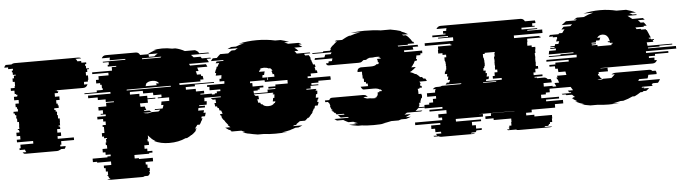

<svg xmlns="http://www.w3.org/2000/svg" viewBox="-53 -717 3916 1094"><g transform="rotate(-5 1905.0 -170.0)"><path d="M462 -434H453V-414H464V-389H461V-379H438V-372Q438 -367 437 -364H457Q450 -345 431 -345H272V-344H280V-339H287V-334H285V-329H266V-309H291V-289H271V-269H278V-259H282V-244H256V-234H263V-224H270V-214H269V-204H273V-184H282V-164H281V-144H272V-139H278V-134H280V-124H262V-104H282V-84H261V-69H353V-54H279V-34H272V-24H302Q302 -20 300 -16Q298 -12 296 -9H274Q270 -5 268 -4H265Q260 0 251 0H72Q63 0 58 -4H61Q57 -5 55 -9H76Q74 -12 72 -16Q70 -20 70 -24H39V-34H46V-54H120V-69H28V-84H49V-104H29V-124H47V-134H45V-139H39V-144H48V-164H49V-184H40V-204H36V-214H37V-224H30V-234H23V-244H49V-259H45V-269H38V-289H58V-309H33V-329H52V-334H54V-339H47V-344H39V-364H19V-379H42V-389H45V-414H34V-434H43V-449H54V-454H38V-469H34V-479H41V-489H14V-493Q14 -497 15 -499H-7Q-6 -504 -3.5 -507.5Q-1 -511 2 -514H35Q43 -520 52 -520H417Q428 -520 434 -514H401Q408 -509 411 -499H432Q433 -497 433 -493V-489H460V-479H453V-469H457V-454H473V-449H462Z M1176 -314V-309H1065Q1066 -307 1066 -304Q1066 -301 1066 -299H1013V-284H1069V-269H1115V-254H1093V-249H1158V-229H1113V-220Q1113 -213 1112 -209H1125Q1125 -204 1124.5 -199Q1124 -194 1123 -189H1080V-184H1113L1112 -174H1075L1072 -159H1105Q1104 -155 1103.5 -151.5Q1103 -148 1101 -144H1114L1108 -124H1089Q1088 -122 1087.5 -119Q1087 -116 1085 -114H1093Q1091 -110 1089.5 -106.5Q1088 -103 1086 -99H1085Q1081 -89 1074 -79H1060Q1056 -74 1053 -69Q1050 -64 1045 -59H1055Q1054 -57 1051 -54L1046 -49H1051Q1050 -48 1049 -47Q1048 -46 1046 -44H1047Q1035 -32 1023 -24H1021Q1010 -16 995 -9H987Q946 10 893 10Q843 10 806 -9H814Q803 -14 792 -24H793Q782 -34 774 -44V-24H770V-9H776V11H749V31H764V46H792V56H773V61H688V81H712V86H791V106H748V121H757V141H768V161H764V166H768Q766 180 755 186H736Q731 190 722 190H537Q527 190 522 186H542Q531 180 529 166H525V161H529V141H518V121H509V106H552V86H473V81H449V61H534V56H553V46H525V31H510V11H537V-9H531V-24H535V-44H541V-49H524V-54H525V-59H514V-79H529V-114H522V-124H541V-144H528V-159H496V-174H545V-184H517V-189H531V-209H507V-229H553V-249H598V-254H552V-269H508V-284H454V-299H583V-309H435V-314H506V-324H541V-334H537V-354H529V-364H507V-384H523V-404H581V-419H489V-429H603V-449H629V-454H581V-464H588V-479H555V-484H684V-489H595V-493Q595 -500 598 -504H551Q558 -520 576 -520H746Q763 -520 770 -504H813Q824 -511 836.5 -516Q849 -521 863 -524H845Q869 -530 898 -530Q928 -530 955 -524H973Q1001 -518 1026 -504H1084Q1095 -499 1106 -489H1101L1107 -484H1158L1164 -479H1059L1073 -464H1112L1119 -454H1167Q1168 -453 1169 -452Q1170 -451 1171 -449H1145Q1152 -441 1157 -429H1043Q1045 -427 1046 -424Q1047 -421 1048 -419H1139Q1141 -415 1143 -411.5Q1145 -408 1146 -404H1088L1094 -384H1078Q1080 -380 1081 -374.5Q1082 -369 1083 -364H1105Q1107 -358 1107 -354H1115L1118 -334H1099L1100 -324H978Q979 -322 979 -319Q979 -316 979 -314ZM817 -504Q819 -501 819 -493V-489H850Q859 -497 871 -504ZM779 -484V-479H885Q886 -481 887.5 -482Q889 -483 890 -484ZM826 -351Q798 -351 787 -334H790Q789 -332 788 -329.5Q787 -327 785 -324H850Q849 -328 845 -334H864Q853 -351 826 -351ZM930 -309 928 -314H677Q677 -313 676.5 -312Q676 -311 676 -309ZM825 -269Q825 -273 825 -276.5Q825 -280 824 -284H768V-293Q768 -295 767.5 -296.5Q767 -298 767 -299H694Q693 -297 693 -293V-284H747Q746 -280 746 -276.5Q746 -273 746 -269H790V-254H835V-249H790Q790 -245 790.5 -239.5Q791 -234 791 -229H745Q745 -223 746 -219Q746 -212 747 -209H771Q774 -197 778 -189H764L767 -184H796Q802 -177 808 -174H759Q771 -169 785 -169Q798 -169 810 -174H846Q852 -177 858 -184H825L828 -189H871Q875 -197 878 -209H865L868 -227V-229H913Q913 -234 913 -239Q913 -244 914 -249H849V-254H871V-269Z M1839 -289Q1840 -284 1840 -279Q1840 -274 1840 -269H1769V-259H1728V-249H1767V-244H1722V-229H1697V-224H1753Q1753 -221 1752 -219H1749V-214H1758V-213Q1758 -209 1757.5 -204Q1757 -199 1756 -194H1749L1746 -174H1761Q1761 -170 1759 -164H1756Q1755 -160 1754 -156.5Q1753 -153 1752 -149H1760Q1759 -144 1757 -139Q1755 -134 1753 -129H1738L1734 -119H1736Q1734 -115 1734 -114H1730Q1726 -104 1719 -94H1721Q1720 -92 1718 -89Q1716 -86 1714 -84H1713L1701 -69Q1700 -68 1699 -67Q1698 -66 1696 -64H1691Q1687 -60 1683 -56.5Q1679 -53 1674 -49H1644L1623 -34H1627Q1625 -33 1623 -32Q1621 -31 1619 -29H1612Q1610 -28 1607 -27Q1604 -26 1602 -24H1656Q1651 -21 1645 -18.5Q1639 -16 1633 -14H1616Q1609 -11 1601 -8.5Q1593 -6 1585 -4H1589Q1577 -1 1564 1.5Q1551 4 1537 6H1568Q1552 8 1535 9Q1518 10 1500 10Q1481 10 1464.5 9Q1448 8 1431 6H1399Q1386 4 1372.5 1.5Q1359 -1 1347 -4H1344Q1336 -6 1328.5 -8.5Q1321 -11 1313 -14H1329Q1324 -16 1318 -18.5Q1312 -21 1307 -24H1253L1244 -29H1251L1242 -34H1238Q1226 -42 1217 -49H1247Q1243 -53 1239 -56.5Q1235 -60 1231 -64H1236Q1235 -66 1234 -67Q1233 -68 1231 -69L1219 -84H1220L1213 -94H1211Q1204 -104 1200 -114H1203Q1201 -118 1201 -119H1198L1194 -129H1209Q1208 -134 1206 -139Q1204 -144 1202 -149H1194Q1193 -153 1192 -156.5Q1191 -160 1190 -164H1184L1181 -174H1171L1168 -194H1178Q1177 -199 1176.5 -204Q1176 -209 1176 -213V-214H1158V-219H1153Q1153 -221 1152.5 -222Q1152 -223 1152 -224H1208Q1208 -227 1207 -229H1151V-244H1175V-249H1187V-259H1208V-269H1147Q1147 -274 1147 -279Q1147 -284 1148 -289H1135V-299H1234Q1235 -302 1235 -307V-314H1208Q1208 -318 1208.5 -321.5Q1209 -325 1209 -329H1219L1222 -349H1189Q1190 -353 1191 -356.5Q1192 -360 1193 -364H1186Q1188 -369 1189.5 -374.5Q1191 -380 1193 -384H1194Q1195 -386 1196 -389Q1197 -392 1198 -394H1197Q1197 -395 1199 -399H1204Q1208 -409 1215 -419H1195L1201 -429H1238Q1239 -431 1242 -434H1169Q1171 -438 1174.5 -441.5Q1178 -445 1181 -449H1204Q1209 -454 1214.5 -459.5Q1220 -465 1225 -469H1271Q1280 -477 1292 -484H1311Q1315 -487 1319.5 -489.5Q1324 -492 1328 -494H1269Q1278 -499 1291 -504H1318Q1341 -513 1366 -519H1336Q1385 -530 1440 -530Q1495 -530 1544 -519H1575Q1600 -513 1622 -504H1594Q1607 -499 1616 -494H1675Q1680 -492 1684.5 -489.5Q1689 -487 1693 -484H1674L1695 -469H1649Q1655 -465 1660.5 -459.5Q1666 -454 1671 -449H1648Q1651 -445 1654.5 -441.5Q1658 -438 1660 -434H1734L1737 -429H1701L1707 -419H1727Q1734 -409 1738 -399H1733Q1735 -395 1735 -394H1737L1741 -384H1740Q1742 -380 1744 -374.5Q1746 -369 1747 -364H1757L1760 -349H1754Q1756 -345 1756.5 -339.5Q1757 -334 1758 -329H1766Q1767 -325 1767 -321.5Q1767 -318 1768 -314H1729V-307Q1729 -302 1730 -299H1710V-289ZM1455 -329Q1454 -325 1453.5 -321.5Q1453 -318 1453 -314H1481Q1480 -311 1480 -308Q1480 -305 1480 -302V-299H1484V-302Q1484 -305 1483.5 -308Q1483 -311 1483 -314H1522Q1522 -318 1521.5 -321.5Q1521 -325 1521 -329H1513Q1512 -335 1510.5 -340Q1509 -345 1507 -349H1514Q1510 -358 1502 -364H1492Q1482 -370 1466 -370Q1450 -370 1441 -364H1448Q1444 -361 1441 -357.5Q1438 -354 1436 -349H1469Q1468 -345 1466.5 -340Q1465 -335 1464 -329ZM1523 -269H1594V-289H1465Q1464 -293 1464 -299H1381Q1381 -293 1380 -289H1393V-269H1454V-259H1432V-249H1420V-244H1396Q1396 -240 1396.5 -236.5Q1397 -233 1397 -229H1476V-244H1521V-249H1482V-259H1523ZM1507 -219V-224H1398V-219H1403V-218Q1403 -217 1403.5 -216Q1404 -215 1404 -214H1421Q1422 -209 1422 -204Q1422 -199 1423 -194H1413Q1415 -181 1417 -174H1428Q1430 -168 1432 -164H1439Q1448 -150 1473 -150Q1498 -150 1507 -164H1511Q1512 -166 1513 -168.5Q1514 -171 1515 -174H1500Q1501 -179 1502 -183.5Q1503 -188 1504 -194H1511Q1512 -199 1512 -204Q1512 -209 1513 -214H1504V-219Z M2332 -79Q2330 -77 2328 -74Q2326 -71 2324 -69H2365L2360 -64H2322Q2318 -60 2314.5 -56.5Q2311 -53 2306 -49H2345Q2344 -48 2342 -47Q2340 -46 2338 -44H2256L2241 -34H2277Q2264 -27 2247 -19H2276Q2269 -16 2262.5 -13.5Q2256 -11 2249 -9H2222Q2218 -8 2214 -7Q2210 -6 2205 -4H2163Q2150 -1 2136.5 1.5Q2123 4 2109 6H2130Q2114 8 2096.5 9Q2079 10 2061 10Q2042 10 2025 9Q2008 8 1993 6H1972Q1958 4 1945 1.5Q1932 -1 1921 -4H1963Q1959 -6 1954.5 -7Q1950 -8 1946 -9H1973Q1966 -11 1959.5 -13.5Q1953 -16 1947 -19H1919Q1904 -26 1891 -34H1855Q1851 -36 1847.5 -39Q1844 -42 1841 -44H1924Q1923 -46 1921 -47Q1919 -48 1918 -49H1878L1863 -64H1901Q1900 -66 1899 -67Q1898 -68 1897 -69H1856L1849 -79H1844Q1842 -81 1840.5 -84Q1839 -87 1837 -89H1832L1829 -94H1836L1833 -99H1830Q1828 -104 1826 -109Q1824 -114 1822 -119H1825Q1824 -123 1823 -126.5Q1822 -130 1821 -134H1820L1818 -139H1815Q1815 -142 1814 -144H1798Q1797 -146 1797 -149Q1796 -152 1797 -154H1822Q1825 -166 1839 -166H2014Q2027 -166 2032 -162Q2037 -158 2042 -154H2016Q2018 -153 2020 -152Q2022 -151 2023 -149Q2026 -148 2029.5 -146.5Q2033 -145 2037 -144H2054Q2059 -143 2064 -142.5Q2069 -142 2076 -142Q2082 -142 2087 -142.5Q2092 -143 2096 -144H2079Q2085 -145 2091 -149Q2093 -150 2094 -151.5Q2095 -153 2096 -154Q2100 -159 2100 -171V-174H2110Q2110 -177 2109 -179H2125Q2124 -185 2118 -189H2113Q2103 -197 2079 -197H2022Q2019 -197 2013 -199H2018Q2010 -203 2006 -214H2049Q2049 -216 2048.5 -217Q2048 -218 2048 -219V-229H2038V-239H2028V-259H2022V-279H2021V-299H1996V-302Q1996 -312 2003 -319H2004Q2011 -324 2017 -324H2074Q2099 -324 2107 -334H2118Q2120 -338 2122 -344H2116V-350Q2116 -359 2112 -364H2135Q2131 -371 2120 -374H2131Q2127 -375 2123 -375.5Q2119 -376 2114 -376Q2107 -376 2101 -375.5Q2095 -375 2090 -374H2070Q2059 -371 2050 -364H2035L2034 -363Q2029 -359 2024 -355Q2019 -351 2006 -351H1837Q1823 -351 1821 -364H1835Q1835 -367 1836 -368Q1836 -372 1837 -374H1856Q1857 -378 1858 -381.5Q1859 -385 1860 -389H1758L1761 -399H1815L1821 -414H1853Q1855 -419 1858 -424H1747L1750 -429H1809L1812 -434H1850Q1852 -436 1853.5 -439Q1855 -442 1857 -444H1852Q1860 -456 1870 -464H1871Q1883 -476 1895 -484H1882Q1884 -486 1886 -487Q1888 -488 1889 -489H1924Q1933 -494 1943.5 -499.5Q1954 -505 1966 -509H1973Q1997 -518 2031 -524H1977Q2012 -530 2055 -530Q2108 -530 2148 -524H2203Q2238 -518 2267 -509H2259Q2271 -505 2281.5 -500Q2292 -495 2301 -489H2266L2274 -484H2287Q2294 -480 2299.5 -474.5Q2305 -469 2309 -464H2308Q2313 -460 2316 -454.5Q2319 -449 2322 -444H2327Q2330 -439 2332 -434H2294Q2296 -430 2296 -429H2237L2239 -424H2350L2353 -414H2321L2324 -399H2270L2271 -389H2373V-374H2362Q2361 -372 2361 -369Q2361 -366 2361 -364H2338Q2337 -359 2336.5 -354Q2336 -349 2334 -344H2340L2337 -334H2326Q2325 -332 2324 -329Q2323 -326 2321 -324L2319 -319H2318Q2311 -307 2303 -299H2329Q2324 -294 2318 -289Q2312 -284 2304 -279H2305L2293 -273Q2311 -267 2322 -259H2327Q2341 -249 2349 -239H2359Q2363 -235 2367 -229H2377Q2379 -225 2381.5 -221.5Q2384 -218 2385 -214H2342Q2347 -207 2348 -199H2344Q2346 -193 2346 -189H2352Q2354 -183 2354 -179H2339V-174H2329Q2330 -169 2330.5 -164Q2331 -159 2331 -154V-144H2347V-139H2350Q2350 -136 2349 -134H2350Q2350 -130 2349.5 -126.5Q2349 -123 2348 -119H2344Q2343 -114 2341 -109Q2339 -104 2337 -99H2340L2338 -94H2331L2328 -89H2333Q2332 -87 2330.5 -84Q2329 -81 2327 -79Z M3052 -39H3148V-19H3100V1H2965V16H2932V31H2978V41H3078V61H3076V81H3063V83Q3063 88 3062 91H3057Q3056 96 3051 101H3035Q3031 105 3029 106H3074Q3069 110 3060 110H2881Q2872 110 2867 106H2822Q2818 105 2816 101H2832Q2827 96 2826 91H2831Q2830 88 2830 83V81H2843V61H2845V41H2745V31H2699V16H2732V1H2867V0H2666V1H2686V16H2530V31H2673V41H2620V61H2641V81H2673V83Q2673 85 2672.5 87Q2672 89 2672 91H2642Q2641 96 2636 101H2614Q2610 105 2608 106H2633Q2626 110 2618 110H2439Q2430 110 2425 106H2400Q2398 105 2394 101H2417Q2412 96 2411 91H2441Q2440 88 2440 83V81H2408V61H2387V41H2440V31H2297V16H2453V1H2433V-19H2481V-39H2385V-49H2460V-59H2359V-79H2387V-89H2410V-109H2429V-124H2379V-144H2426V-148Q2426 -157 2431 -164H2415Q2423 -175 2437 -175H2451Q2461 -175 2468 -179H2574Q2577 -180 2581 -184H2489Q2491 -186 2493.5 -188.5Q2496 -191 2497 -194H2510Q2514 -199 2517 -209H2504Q2506 -214 2507 -219Q2508 -224 2509 -229H2501L2504 -244H2490Q2491 -248 2491.5 -251.5Q2492 -255 2492 -259H2497Q2497 -261 2497 -264Q2497 -267 2498 -269H2501Q2501 -274 2501 -279Q2501 -284 2502 -289H2500Q2501 -293 2501 -296.5Q2501 -300 2501 -304H2499Q2500 -306 2500 -309Q2500 -312 2500 -314H2498V-319H2496V-339H2507V-354H2487V-364H2463V-384H2465V-404H2542V-409H2536V-414H2391V-429H2555V-449H2470V-454H2527V-459H2438V-469H2514V-474H2501V-489H2520V-493Q2520 -500 2523 -504H2465Q2474 -520 2490 -520H2946Q2964 -520 2971 -504H3028Q3030 -498 3030 -493V-489H3011V-474H3024V-469H2948V-459H3037V-454H2980V-449H3065V-429H2901V-414H3046V-409H3052V-404H2975V-384H2973V-364H2997V-354H3017V-339H3015V-319H3011V-304H3012V-289H3011V-269H3012V-259H3011V-244H3023V-229H3006V-209H2994V-194H3044V-184H2998V-179H3011V-175H3050Q3064 -175 3072 -164H3088Q3093 -157 3093 -148V-144H3046V-124H3096V-109H3077V-89H3054V-79H3026V-59H3127V-49H3052ZM2723 -194 2720 -184H2811V-194H2761V-209H2773V-229H2790V-244H2778V-259H2779V-269H2778V-289H2779V-304H2778V-319H2782V-339H2784V-345H2727V-339H2716V-319H2718V-314H2720V-304H2721V-289H2722Q2722 -284 2721.5 -279Q2721 -274 2721 -269H2718Q2717 -267 2717 -264Q2717 -261 2717 -259H2712Q2712 -255 2711.5 -251.5Q2711 -248 2711 -244H2724Q2723 -240 2723 -236.5Q2723 -233 2722 -229H2730Q2729 -224 2728.5 -219Q2728 -214 2726 -209H2740Q2739 -205 2738 -201.5Q2737 -198 2736 -194ZM2704 -179Q2704 -176 2703 -175H2778V-179Z M3643 -274V-264H3770V-254H3693V-244H3657V-234H3688V-228Q3688 -222 3687 -219H3701Q3694 -201 3675 -201H3377V-199H3417V-196Q3417 -192 3417 -187.5Q3417 -183 3418 -179H3364Q3364 -176 3364.5 -173.5Q3365 -171 3365 -169H3359Q3359 -165 3361 -159H3365Q3370 -145 3381 -139H3354Q3361 -135 3373 -135Q3381 -135 3386 -139H3433Q3437 -141 3440.5 -145Q3444 -149 3449 -153L3455 -159H3436Q3445 -167 3463 -167H3652Q3664 -167 3670 -159H3688Q3693 -152 3693 -145Q3692 -143 3692 -139H3645Q3643 -129 3639 -119H3590Q3587 -114 3585 -109H3709Q3707 -104 3703.5 -99Q3700 -94 3696 -89H3666Q3662 -83 3658 -79H3665Q3664 -78 3663 -77Q3662 -76 3661 -74H3605L3600 -69H3617Q3616 -68 3614.5 -67Q3613 -66 3612 -64H3643Q3636 -57 3625 -49H3610Q3609 -48 3607 -47Q3605 -46 3603 -44H3592Q3576 -33 3557 -24H3544Q3532 -18 3518.5 -13Q3505 -8 3490 -4H3474Q3463 -1 3451 1.5Q3439 4 3425 6H3467Q3453 8 3438 9Q3423 10 3406 10Q3390 10 3374 9Q3358 8 3343 6H3301Q3288 4 3276 1.5Q3264 -1 3252 -4H3268Q3241 -11 3217 -24H3230Q3212 -34 3199 -44H3210Q3208 -46 3206.5 -47Q3205 -48 3203 -49H3218Q3214 -53 3210 -56.5Q3206 -60 3202 -64H3170L3165 -69H3148Q3147 -71 3146 -72Q3145 -73 3144 -74H3199Q3198 -76 3195 -79H3188Q3186 -81 3184 -84Q3182 -87 3180 -89H3210Q3207 -94 3204 -99Q3201 -104 3198 -109H3073Q3070 -114 3068 -119H3117L3108 -139H3135Q3133 -144 3131.5 -149Q3130 -154 3128 -159H3125L3122 -169H3129L3126 -179H3180Q3179 -184 3178 -189Q3177 -194 3176 -199H3136L3134 -219H3120Q3120 -223 3119.5 -226.5Q3119 -230 3119 -234H3088V-244H3123V-254H3200V-264H3073V-266Q3073 -271 3074 -274H3247Q3247 -278 3247.5 -281.5Q3248 -285 3248 -289H3089Q3089 -291 3089.5 -292Q3090 -293 3090 -294H3156Q3156 -297 3157 -299H3231V-304H3090Q3091 -309 3092 -314Q3093 -319 3094 -324H3132Q3132 -328 3134 -334H3101Q3101 -336 3101.5 -337Q3102 -338 3102 -339H3126Q3126 -341 3126.5 -342Q3127 -343 3127 -344H3102L3104 -349H3128L3131 -359H3150L3156 -374H3138Q3140 -379 3142 -384.5Q3144 -390 3147 -394H3144L3146 -399H3121Q3123 -403 3123 -404H3100L3106 -414H3155Q3156 -416 3159 -419H3177Q3181 -424 3184.5 -429.5Q3188 -435 3192 -439H3174Q3177 -443 3180.5 -446.5Q3184 -450 3188 -454H3227L3237 -464H3178Q3191 -475 3204 -484H3259L3267 -489H3249Q3257 -494 3268 -499H3307Q3334 -512 3363 -519H3307Q3329 -524 3353 -527Q3377 -530 3403 -530Q3429 -530 3452 -527Q3475 -524 3496 -519H3551Q3566 -515 3579.5 -510Q3593 -505 3606 -499H3567Q3572 -497 3576.5 -494.5Q3581 -492 3585 -489H3603Q3605 -488 3607 -487Q3609 -486 3611 -484H3556Q3569 -475 3582 -464H3642L3652 -454H3613Q3617 -450 3620.5 -446.5Q3624 -443 3627 -439H3645Q3649 -435 3652.5 -429.5Q3656 -424 3660 -419H3641Q3642 -417 3645 -414H3595L3601 -404H3624L3627 -399H3653Q3653 -398 3655 -394H3658L3667 -374L3673 -359H3674L3677 -349H3665L3667 -344H3676L3678 -339H3694Q3694 -338 3694.5 -337Q3695 -336 3695 -334H3687L3690 -324H3652L3655 -304H3796V-299H3722Q3722 -298 3722.5 -297Q3723 -296 3723 -294H3656Q3657 -292 3657 -289H3816Q3816 -285 3816 -281.5Q3816 -278 3817 -274ZM3339 -339V-334H3371V-326H3451V-334H3458V-339H3442V-344H3432Q3432 -347 3431 -349H3443Q3443 -353 3441 -359H3440Q3439 -368 3434 -374Q3424 -390 3403 -390Q3383 -390 3373 -374H3391Q3387 -368 3385 -359H3365Q3365 -357 3364.5 -354.5Q3364 -352 3363 -349H3339Q3339 -346 3338 -344H3363V-339Z"/></g></svg>

Font: Rubik Glitch
Style: Regular
Weight: 400
Designer: Hubert and Fischer, NaN
Foundry: Hubert and Fischer, NaN
Version: Version 2.200